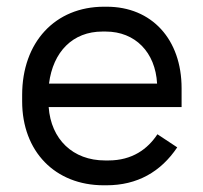

<svg xmlns="http://www.w3.org/2000/svg" viewBox="-20 -546 606 572"><path d="M289 6H297C389 6 459 -34 508 -107L449 -146C420 -102 374 -68 303 -68H293C197 -68 132 -131 125 -227H521V-283C521 -429 432 -526 298 -526H290C144 -526 46 -420 46 -263V-244C46 -95 144 6 289 6ZM126 -297C138 -392 197 -452 285 -452H295C383 -452 443 -390 448 -297Z"/></svg>

Font: Fixel Text Regular
Style: Regular
Weight: 400
Width: 4
Designer: AlfaBravo + MacPaw
Foundry: Kyrylo Tkachov, Marchela Mozhyna, Serhii Makarenko, Maria Weinstein, Zakhar Kryvoshyya
Version: Version 1.211